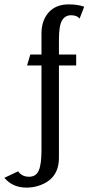

<svg xmlns="http://www.w3.org/2000/svg" viewBox="-109 -690 406 880"><path d="M161.1 33.2Q161.1 132.8 65.4 162.1Q40 169.9 12.2 169.9Q-51.3 169.9 -88.9 125L-25.9 95.2Q-8.3 120.1 23.9 120.1Q56.2 120.1 68.6 91.6Q81.1 63 81.1 0V-390.1H15.1L29.8 -439.9H81.1V-535.2Q81.1 -596.2 114 -633.1Q147 -669.9 206.1 -669.9Q247.1 -669.9 276.9 -659.2L255.9 -605Q243.7 -620.1 216.6 -620.1Q189.5 -620.1 175.3 -596.2Q161.1 -572.3 161.1 -508.8V-439.9H240.2V-390.1H161.1Z"/></svg>

Font: Pfennig
Style: Medium
Weight: 500
Version: Version 20120410 ; ttfautohint (v0.8)